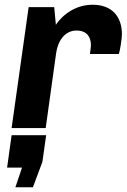

<svg xmlns="http://www.w3.org/2000/svg" viewBox="-20 -541 535 811"><path d="M360 -313H482C486 -323 495 -376 495 -396C495 -470 454 -521 371 -521C275 -521 222 -447 216 -436L209 -511H101L29 0H173L217 -316C224 -367 253 -412 303 -412C349 -412 364 -382 364 -351C364 -346 364 -341 360 -313ZM45 250H119L159 143L175 30H29L10 167H73Z"/></svg>

Font: Chivo
Style: Bold Italic
Weight: 700
Italic angle: -8°
Designer: Hector Gatti
Foundry: Omnibus-Type
Version: Version 1.003;PS 001.003;hotconv 1.0.70;makeotf.lib2.5.58329